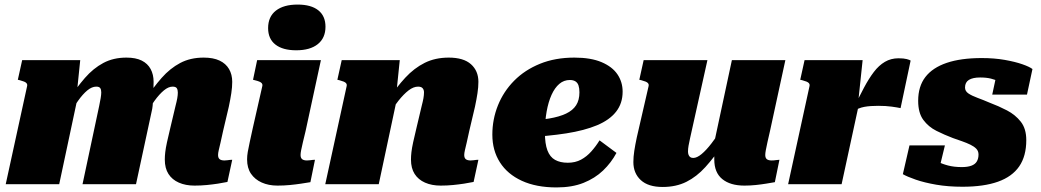

<svg xmlns="http://www.w3.org/2000/svg" viewBox="-20 -806 4555 840"><path d="M5 0H239L325 -404L316 -397L331 -543H77L58 -457L67 -455Q78 -452 85.5 -449Q93 -446 96.5 -441.5Q100 -437 99 -431ZM956 -233 981 -339Q988 -372 992 -398.5Q996 -425 996 -448Q996 -480 982 -504Q968 -528 940.5 -541Q913 -554 871 -554Q813 -554 768.5 -530.5Q724 -507 687 -465Q650 -423 614 -368L612 -298Q635 -336 656 -365Q677 -394 697 -410.5Q717 -427 735 -427Q749 -427 753.5 -420Q758 -413 758 -401Q758 -390 755.5 -376Q753 -362 748 -343L725 -246Q716 -209 710.5 -183.5Q705 -158 703 -140.5Q701 -123 701 -108Q701 -70 717 -45Q733 -20 762.5 -7Q792 6 831 6Q859 6 884.5 3.5Q910 1 933 -2.5Q956 -6 975 -10L996 -107Q992 -107 986.5 -106.5Q981 -106 975 -105Q969 -104 962 -104Q948 -104 941 -109.5Q934 -115 934 -128Q934 -136 937 -149Q940 -162 945 -183Q950 -204 956 -233ZM341 0H575L646 -330Q648 -342 649 -358.5Q650 -375 650.5 -393Q651 -411 651.5 -426Q652 -441 652 -448Q652 -480 639 -504Q626 -528 600 -541Q574 -554 533 -554Q476 -554 432 -530.5Q388 -507 351.5 -465Q315 -423 279 -368L278 -298Q301 -336 321.5 -365Q342 -394 362 -410.5Q382 -427 401 -427Q414 -427 418.5 -420.5Q423 -414 423 -402Q423 -392 420.5 -377Q418 -362 414 -343Z M1061 -109Q1061 -124 1064 -141.5Q1067 -159 1072.5 -184Q1078 -209 1086 -246L1128 -431Q1129 -437 1125.5 -441.5Q1122 -446 1114.5 -449Q1107 -452 1095 -455L1087 -457L1105 -543H1384L1317 -233Q1310 -204 1305 -183Q1300 -162 1297.5 -149Q1295 -136 1295 -128Q1295 -115 1302 -109.5Q1309 -104 1323 -104Q1331 -104 1337 -105Q1343 -106 1348.5 -106.5Q1354 -107 1358 -107L1338 -9Q1320 -6 1297 -2.5Q1274 1 1248 3.5Q1222 6 1194 6Q1155 6 1125 -7.5Q1095 -21 1078 -46Q1061 -71 1061 -109ZM1153 -683Q1153 -733 1187 -759.5Q1221 -786 1282 -786Q1341 -786 1372.5 -761Q1404 -736 1404 -689Q1404 -640 1370.5 -613Q1337 -586 1276 -586Q1217 -586 1185 -611Q1153 -636 1153 -683Z M1403 0H1637L1723 -404L1714 -397L1729 -543H1475L1456 -457L1465 -455Q1476 -452 1483.5 -449Q1491 -446 1494.5 -441.5Q1498 -437 1497 -431ZM2033 -233 2058 -339Q2065 -372 2069 -398.5Q2073 -425 2073 -448Q2073 -496 2040.5 -525Q2008 -554 1943 -554Q1884 -554 1838 -531Q1792 -508 1753.5 -466.5Q1715 -425 1677 -368L1676 -298Q1700 -336 1723 -365Q1746 -394 1767.5 -410.5Q1789 -427 1809 -427Q1823 -427 1829 -420Q1835 -413 1835 -402Q1835 -390 1832.5 -376Q1830 -362 1825 -343L1802 -246Q1793 -209 1787.5 -183.5Q1782 -158 1780 -140.5Q1778 -123 1778 -108Q1778 -70 1794 -45Q1810 -20 1839.5 -7Q1869 6 1908 6Q1936 6 1961.5 3.5Q1987 1 2010 -2.5Q2033 -6 2052 -10L2073 -107Q2069 -107 2063.5 -106.5Q2058 -106 2052 -105Q2046 -104 2039 -104Q2025 -104 2018 -109.5Q2011 -115 2011 -128Q2011 -136 2014 -149Q2017 -162 2022 -183Q2027 -204 2033 -233Z M2415 14Q2326 14 2263 -15Q2200 -44 2167 -96Q2134 -148 2134 -217Q2134 -284 2158.5 -345Q2183 -406 2229.5 -453Q2276 -500 2342.5 -527Q2409 -554 2493 -554Q2565 -554 2612 -534Q2659 -514 2681.5 -480.5Q2704 -447 2704 -405Q2704 -354 2675.5 -317.5Q2647 -281 2592 -258Q2537 -235 2457.5 -222.5Q2378 -210 2275 -205L2278 -278Q2338 -280 2382.5 -287.5Q2427 -295 2456.5 -309Q2486 -323 2500.5 -345.5Q2515 -368 2515 -402Q2515 -420 2511 -432Q2507 -444 2497.5 -450Q2488 -456 2473 -456Q2447 -456 2427 -439Q2407 -422 2393 -391Q2379 -360 2371.5 -318Q2364 -276 2364 -226Q2364 -177 2375 -148Q2386 -119 2408.5 -106.5Q2431 -94 2464 -94Q2497 -94 2522 -107.5Q2547 -121 2567 -143.5Q2587 -166 2603 -192L2677 -137Q2654 -94 2618.5 -60Q2583 -26 2533 -6Q2483 14 2415 14Z M2999 -201Q2995 -183 2992.5 -169Q2990 -155 2990 -143Q2990 -135 2992.5 -128.5Q2995 -122 3000 -118.5Q3005 -115 3013 -115Q3029 -115 3049.5 -132Q3070 -149 3093 -179Q3116 -209 3141 -247V-172Q3104 -117 3066 -75Q3028 -33 2983 -10.5Q2938 12 2879 12Q2816 12 2783.5 -18Q2751 -48 2751 -97Q2751 -120 2755 -146Q2759 -172 2766 -205L2818 -431Q2819 -437 2815.5 -441.5Q2812 -446 2804.5 -449Q2797 -452 2786 -455L2777 -457L2796 -543H3075ZM3349 -234Q3342 -204 3337.5 -183.5Q3333 -163 3330.5 -149.5Q3328 -136 3328 -128Q3328 -115 3335 -109.5Q3342 -104 3356 -104Q3366 -104 3375 -105.5Q3384 -107 3390 -107L3370 -9Q3353 -6 3331.5 -2.5Q3310 1 3286 3.5Q3262 6 3237 6Q3175 6 3140 -22.5Q3105 -51 3105 -108Q3105 -112 3105 -117Q3105 -122 3105 -129Q3105 -136 3105 -145L3094 -132L3182 -543H3416Z M3428 0H3662L3741 -365L3735 -363L3754 -543H3500L3481 -457L3490 -455Q3501 -452 3508.5 -449Q3516 -446 3519.5 -441.5Q3523 -437 3522 -431ZM3964 -541Q3960 -544 3947 -547.5Q3934 -551 3911 -551Q3878 -551 3851.5 -535.5Q3825 -520 3803 -491Q3781 -462 3760 -422.5Q3739 -383 3716 -335L3714 -319Q3724 -326 3736 -331Q3748 -336 3761.5 -338.5Q3775 -341 3790.5 -342Q3806 -343 3822 -343Q3856 -343 3881 -339.5Q3906 -336 3920 -333Z M4191 11Q4128 11 4076 2Q4024 -7 3986.5 -20Q3949 -33 3930 -44L3959 -170H4114L4084 -46Q4064 -53 4054.5 -66.5Q4045 -80 4045 -94.5Q4045 -109 4053 -116Q4064 -109 4082.5 -99Q4101 -89 4127.5 -82Q4154 -75 4188 -75Q4213 -75 4229.5 -81Q4246 -87 4253.5 -99.5Q4261 -112 4261 -130Q4261 -145 4251.5 -155Q4242 -165 4225.5 -173Q4209 -181 4189 -188Q4169 -195 4149 -202Q4112 -216 4077 -233.5Q4042 -251 4019.5 -281.5Q3997 -312 3997 -365Q3997 -428 4028.5 -469Q4060 -510 4122 -531Q4184 -552 4275 -552Q4330 -552 4375.5 -544Q4421 -536 4452.5 -525Q4484 -514 4497 -504L4473 -392H4321L4342 -490Q4358 -492 4367.5 -480.5Q4377 -469 4379 -456Q4381 -443 4372 -437Q4363 -443 4349 -450Q4335 -457 4315.5 -462Q4296 -467 4268 -467Q4236 -467 4219 -456.5Q4202 -446 4202 -423Q4202 -407 4217 -397Q4232 -387 4256.5 -378Q4281 -369 4309 -357Q4349 -342 4385.5 -323Q4422 -304 4446 -273.5Q4470 -243 4470 -193Q4470 -123 4439 -78Q4408 -33 4346 -11Q4284 11 4191 11Z"/></svg>

Font: Roboto Serif 20pt Black
Style: Italic
Weight: 900
Italic angle: -10°
Version: Version 1.008